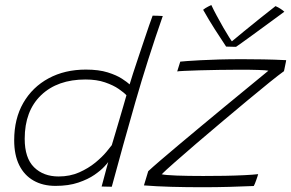

<svg xmlns="http://www.w3.org/2000/svg" viewBox="-20 -764 1190 785"><path d="M395.5 -1.5Q398.5 -12 404 -33Q409.5 -54 415 -74.2Q420.5 -94.5 422.5 -101.5Q420.5 -98 406.5 -82.8Q392.5 -67.5 366.2 -49.2Q340 -31 300.2 -17.5Q260.5 -4 207 -4Q155 -4 117 -25.8Q79 -47.5 58.5 -89Q38 -130.5 38 -190.5Q38 -278.5 75.2 -343.2Q112.5 -408 178.8 -443.8Q245 -479.5 331 -479.5Q384 -479.5 420.5 -468Q457 -456.5 479 -442Q501 -427.5 510 -419Q514.5 -435 524 -464Q533.5 -493 545.2 -528Q557 -563 568.5 -597.5Q580 -632 589.5 -659.5Q599 -687 604 -700Q615 -700 627 -699.5Q639 -699 645.5 -698.5Q583.5 -521 533.2 -346Q483 -171 437 -0.5Q430.5 -0.5 421.5 -0.8Q412.5 -1 405 -1.2Q397.5 -1.5 395.5 -1.5ZM219.5 -42.5Q266 -42.5 303.8 -59.2Q341.5 -76 369.8 -99.2Q398 -122.5 415 -143Q432 -163.5 437 -170.5Q441 -184 449.5 -212.2Q458 -240.5 467.5 -273Q477 -305.5 485.2 -333.5Q493.5 -361.5 497 -374.5Q487.5 -385 465.5 -400.2Q443.5 -415.5 409.5 -427.2Q375.5 -439 329.5 -439Q215 -439 148 -374.8Q81 -310.5 81 -196.5Q81 -118 119.2 -80.2Q157.5 -42.5 219.5 -42.5ZM1017.5 -3.5Q973.5 -1.5 918.5 0Q863.5 1.5 808 1.5Q742.5 1.5 679.8 -0.2Q617 -2 568.5 -6L586 -64Q602 -79 634.8 -107.2Q667.5 -135.5 711 -171.8Q754.5 -208 802.2 -248Q850 -288 896.5 -326.2Q943 -364.5 982 -396.5Q1021 -428.5 1046.5 -449.5Q1072 -470.5 1077.5 -475Q1073 -476 1062.2 -476.8Q1051.5 -477.5 1035.5 -478Q1019.5 -478.5 999.8 -478.8Q980 -479 958 -479Q917.5 -479 874.8 -478.2Q832 -477.5 795.2 -476.5Q758.5 -475.5 733.8 -474.2Q709 -473 704.5 -472L717 -512Q725 -513 746.2 -514.5Q767.5 -516 800.2 -517.8Q833 -519.5 876 -520.8Q919 -522 970.5 -522Q1011 -522 1056.2 -521.2Q1101.5 -520.5 1150 -518Q1150 -516.5 1148.8 -510.5Q1147.5 -504.5 1146 -496.8Q1144.5 -489 1143 -482.2Q1141.5 -475.5 1141 -473Q1122 -459.5 1082.5 -427.8Q1043 -396 992 -353.5Q941 -311 886.5 -265.2Q832 -219.5 782 -176.5Q732 -133.5 694.5 -100.5Q657 -67.5 641 -51.5Q655.5 -48 702 -46.2Q748.5 -44.5 811 -44.5Q855 -44.5 899 -45.2Q943 -46 979 -47.8Q1015 -49.5 1035.5 -52Q1034.5 -48 1032.2 -41Q1030 -34 1027.2 -26.5Q1024.5 -19 1022 -12.8Q1019.5 -6.5 1017.5 -3.5ZM1106.5 -739Q1112.5 -736.5 1117.8 -733.5Q1123 -730.5 1127.8 -727.5Q1132.5 -724.5 1136.2 -721.5Q1140 -718.5 1142.5 -716Q1099 -684 1065.5 -659.5Q1032 -635 1008 -617.5Q984 -600 968.5 -589Q953 -578 945 -572.5Q938.5 -572.5 931 -572.8Q923.5 -573 916.8 -573.2Q910 -573.5 904.5 -573.5Q881.5 -608 858 -644.8Q834.5 -681.5 810.5 -724Q814.5 -727.5 819.8 -730.8Q825 -734 831.2 -737.2Q837.5 -740.5 844 -743.5Q853.5 -723 866.8 -698.5Q880 -674 893.2 -651Q906.5 -628 916.8 -611.8Q927 -595.5 930.5 -592H924.5Q943 -607.5 976.2 -634.8Q1009.5 -662 1045 -690.5Q1080.5 -719 1106.5 -739Z"/></svg>

Font: Grandstander Thin
Style: Italic
Weight: 100
Italic angle: -15°
Designer: Tyler Finck
Foundry: Etcetera Type Co
Version: Version 1.200